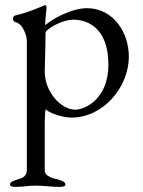

<svg xmlns="http://www.w3.org/2000/svg" viewBox="-20 -446 559 751"><path d="M40 285C79 285 85 280 120 280C155 280 175 285 214 285C222 285 236 284 236 276C236 266 224 262 213 258C193 252 155 247 155 220V33C155 27 156 -18 159 -18C179 0 231 14 259 14C385 14 484 -106 484 -225C484 -319 423 -414 320 -414C257 -414 177 -367 158 -348C157 -349 157 -353 157 -357C157 -373 162 -405 162 -417C162 -421 159 -426 156 -426C155 -426 155 -425 154 -425C122 -412 89 -397 38 -385C34 -384 31 -379 31 -373C31 -367 34 -361 39 -360C72 -353 85 -302 85 -287V220C85 247 62 252 42 258C31 262 19 266 19 276C19 284 33 285 40 285ZM274 -17C220 -17 155 -85 155 -166C155 -190 158 -259 158 -317C158 -331 220 -369 268 -369C311 -369 404 -347 404 -193C404 -59 313 -17 274 -17Z"/></svg>

Font: Garamond-Math
Style: Regular
Weight: 400
Version: Version 2019-08-16